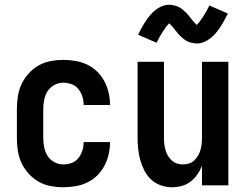

<svg xmlns="http://www.w3.org/2000/svg" viewBox="-20 -780 1040 808"><path d="M247 8Q220 8 193 3Q166 -2 142.5 -15.5Q119 -29 100.5 -49.5Q82 -70 70.5 -94.5Q59 -119 55 -146Q51 -173 51 -200V-320Q51 -347 55 -374Q59 -401 70.5 -425.5Q82 -450 100.5 -470.5Q119 -491 142.5 -504.5Q166 -518 193 -523Q220 -528 247 -528Q273 -528 298.5 -523.5Q324 -519 347 -508Q370 -497 388.5 -479Q407 -461 419 -438.5Q431 -416 437 -390.5Q443 -365 443 -340V-338H332V-339Q332 -357 326.5 -374Q321 -391 310 -405Q299 -419 282 -425.5Q265 -432 247 -432Q227 -432 209 -422.5Q191 -413 180.5 -396.5Q170 -380 166 -360Q162 -340 162 -320V-200Q162 -180 166 -160Q170 -140 180.5 -123.5Q191 -107 209 -97.5Q227 -88 247 -88Q265 -88 282 -94.5Q299 -101 310 -115Q321 -129 326.5 -146Q332 -163 332 -181V-182H443V-180Q443 -155 437 -129.5Q431 -104 419 -81.5Q407 -59 388.5 -41Q370 -23 347 -12Q324 -1 298.5 3.5Q273 8 247 8Z M704 8Q680 8 657 0Q634 -8 616.5 -24Q599 -40 588 -61.5Q577 -83 570.5 -106Q564 -129 561.5 -152.5Q559 -176 559 -200V-520H670V-200Q670 -187 671.5 -174Q673 -161 676.5 -148.5Q680 -136 686.5 -125Q693 -114 702.5 -105Q712 -96 724.5 -92Q737 -88 750 -88Q763 -88 775.5 -92Q788 -96 797.5 -105Q807 -114 813.5 -125Q820 -136 823.5 -148.5Q827 -161 828.5 -174Q830 -187 830 -200V-520H941V0H830V-82Q822 -62 810 -45Q798 -28 781.5 -15.5Q765 -3 745 2.5Q725 8 704 8ZM808 -597Q802 -597 796.5 -598Q791 -599 786 -600Q781 -601 776 -603Q771 -605 766 -607.5Q761 -610 757.5 -612.5Q754 -615 749.5 -619Q745 -623 740.5 -627Q736 -631 732.5 -635Q729 -639 726 -642.5Q723 -646 720 -650Q717 -654 713 -659Q709 -664 705 -668.5Q701 -673 698.5 -675.5Q696 -678 692 -682Q690 -680 686.5 -676Q683 -672 681 -669.5Q679 -667 677 -664Q675 -661 672.5 -657.5Q670 -654 667.5 -650.5Q665 -647 662.5 -642.5Q660 -638 657 -633.5Q654 -629 651 -623.5Q648 -618 645 -612Q642 -606 639 -600L561 -634Q570 -652 578.5 -667Q587 -682 595.5 -694.5Q604 -707 613 -717.5Q622 -728 634.5 -738Q647 -748 662 -754Q677 -760 692 -760Q698 -760 703.5 -759Q709 -758 714 -757Q719 -756 724 -754Q729 -752 734 -749.5Q739 -747 742.5 -744.5Q746 -742 750.5 -738Q755 -734 759.5 -730Q764 -726 767.5 -722Q771 -718 774 -714.5Q777 -711 780 -707Q783 -703 787 -698Q791 -693 795 -688.5Q799 -684 801.5 -681.5Q804 -679 808 -675Q810 -677 813.5 -681Q817 -685 819 -687.5Q821 -690 823 -693Q825 -696 827.5 -699.5Q830 -703 832.5 -706.5Q835 -710 837.5 -714.5Q840 -719 843 -723.5Q846 -728 849 -733.5Q852 -739 855 -745Q858 -751 861 -757L939 -723Q930 -705 921.5 -690Q913 -675 904.5 -662.5Q896 -650 887 -639.5Q878 -629 865.5 -619Q853 -609 838 -603Q823 -597 808 -597Z"/></svg>

Font: Iosevka SS18
Style: Bold
Weight: 700
Monospace: yes
Designer: Belleve Invis
Foundry: Belleve Invis
Version: Version 25.1.1; ttfautohint (v1.8.4)